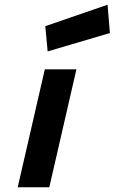

<svg xmlns="http://www.w3.org/2000/svg" viewBox="-20 -794 486 814"><path d="M189 0C189 0 304 -500 304 -500C304 -500 170 -500 170 -500C170 -500 55 0 55 0C55 0 189 0 189 0ZM446 -654C446 -654 436 -774 436 -774C436 -774 172 -683 172 -683C172 -683 182 -576 182 -576C182 -576 446 -654 446 -654Z"/></svg>

Font: My Font
Style: Bold Italic
Weight: 500
Version: Version 0.001